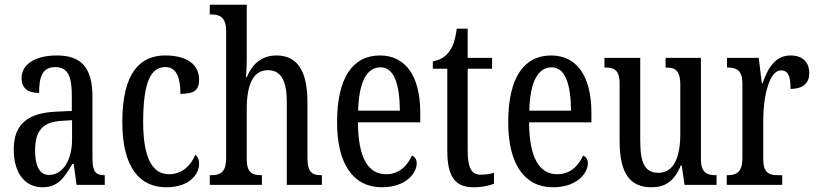

<svg xmlns="http://www.w3.org/2000/svg" viewBox="-20 -780 3446 810"><path d="M159 10C226 10 251 -31 285 -88H291L303 0H422V-41H419C383 -41 370 -57 370 -113V-372C370 -499 319 -546 220 -546C130 -546 71 -510 71 -450C71 -409 96 -388 145 -388C145 -453 157 -497 213 -497C272 -497 283 -448 283 -373V-312L218 -309C97 -304 38 -256 38 -150C38 -41 92 10 159 10ZM187 -42C146 -42 128 -82 128 -144C128 -223 155 -265 238 -270L284 -273V-191C284 -106 246 -42 187 -42Z M681 10C782 10 820 -47 820 -89C820 -108 814 -119 804 -127C786 -84 750 -45 693 -45C618 -45 584 -123 584 -266C584 -445 621 -497 678 -497C728 -497 741 -446 741 -384C797 -384 820 -398 820 -444C820 -509 767 -546 677 -546C575 -546 496 -479 496 -265C496 -70 572 10 681 10Z M865 0H1085V-41H1083C1048 -41 1021 -48 1021 -108V-321C1021 -421 1047 -484 1110 -484C1169 -484 1190 -434 1190 -347V0H1338V-41H1336C1300 -41 1277 -50 1277 -113V-349C1277 -486 1231 -546 1146 -546C1077 -546 1040 -501 1021 -454H1018C1018 -462 1021 -499 1021 -531V-760H865V-719H872C903 -719 934 -710 934 -651V-113C934 -50 906 -41 872 -41H865Z M1591 10C1693 10 1738 -50 1738 -91C1738 -109 1729 -119 1718 -124C1699 -81 1664 -45 1609 -45C1533 -45 1491 -114 1490 -264H1753V-304C1753 -462 1689 -546 1583 -546C1468 -546 1402 -452 1402 -264C1402 -90 1469 10 1591 10ZM1667 -313H1491C1494 -430 1525 -496 1585 -496C1644 -496 1666 -422 1667 -313Z M1978 10C2017 10 2047 2 2064 -5V-51C2046 -46 2030 -43 2008 -43C1969 -43 1953 -72 1953 -144V-490H2056V-536H1953V-659H1907C1899 -603 1889 -580 1873 -560C1857 -539 1837 -527 1806 -521V-490H1867V-145C1867 -30 1903 10 1978 10Z M2313 10C2415 10 2460 -50 2460 -91C2460 -109 2451 -119 2440 -124C2421 -81 2386 -45 2331 -45C2255 -45 2213 -114 2212 -264H2475V-304C2475 -462 2411 -546 2305 -546C2190 -546 2124 -452 2124 -264C2124 -90 2191 10 2313 10ZM2389 -313H2213C2216 -430 2247 -496 2307 -496C2366 -496 2388 -422 2389 -313Z M2728 10C2782 10 2823 -11 2852 -82H2856L2868 0H3003V-41H2999C2965 -41 2937 -49 2937 -109V-536H2788V-495H2791C2825 -495 2850 -486 2850 -422V-215C2850 -117 2823 -51 2758 -51C2698 -51 2681 -97 2681 -188V-536H2530V-495H2534C2569 -495 2594 -486 2594 -428V-186C2594 -48 2638 10 2728 10Z M3046 0H3280V-41H3261C3227 -41 3200 -49 3200 -108V-276C3200 -370 3225 -483 3274 -483C3305 -483 3315 -460 3315 -405C3370 -405 3394 -431 3394 -471C3394 -516 3368 -546 3315 -546C3250 -546 3219 -492 3197 -428H3194L3181 -536H3047V-495H3050C3085 -495 3112 -486 3112 -427V-113C3112 -50 3084 -41 3049 -41H3046Z"/></svg>

Font: Noto Serif Ethiopic XCn
Style: Regular
Weight: 400
Width: 2
Designer: Monotype Design Team
Foundry: Monotype Imaging Inc.
Version: Version 2.102